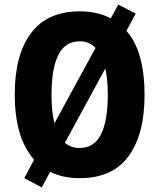

<svg xmlns="http://www.w3.org/2000/svg" viewBox="-20 -775 702 846"><path d="M617 -358Q617 -182 546 -86Q475 10 332 10Q256 10 201 -18L164 51L87 10L130 -71Q84 -126 64.5 -197Q45 -268 45 -359Q45 -534 117 -629.5Q189 -725 332 -725Q410 -725 468 -694L501 -755L578 -715L537 -639Q578 -593 597.5 -521.5Q617 -450 617 -358ZM207 -358Q207 -321 210 -289.5Q213 -258 220 -232L401 -564Q373 -593 332 -593Q267 -593 237 -533Q207 -473 207 -358ZM455 -358Q455 -425 444 -473L266 -146Q292 -123 331 -123Q395 -123 425 -183Q455 -243 455 -358Z"/></svg>

Font: Noto Sans Lao Condensed ExtraBold
Style: Regular
Weight: 800
Width: 3
Designer: Monotype Design Team
Foundry: Monotype Imaging Inc.
Version: Version 2.003; ttfautohint (v1.8.4.7-5d5b)